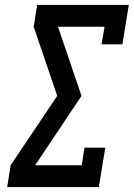

<svg xmlns="http://www.w3.org/2000/svg" viewBox="-20 -755 540 775"><path d="M9 0 23 -88 211 -368 116 -647 130 -735H500L474 -576H390L402 -647H214L309 -368L122 -88H310L321 -159H405L379 0Z"/></svg>

Font: Iosevka Slab Semibold
Style: Italic
Weight: 600
Italic angle: -9°
Monospace: yes
Designer: Belleve Invis
Foundry: Belleve Invis
Version: Version 11.1.1; ttfautohint (v1.8.3)